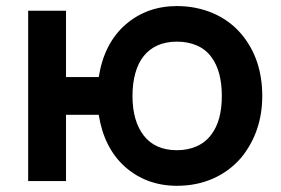

<svg xmlns="http://www.w3.org/2000/svg" viewBox="-20 -598 928 634"><path d="M846 -281Q846 -163.5 777 -78Q738 -32.5 683.8 -8.5Q629.5 15.5 564.5 15.5Q464 15.5 393 -47Q323.5 -109 306 -219H198V0H73V-562.5H198V-343.5H306Q323.5 -454 393.5 -516Q464.5 -578 564.5 -578Q596 -578 626.2 -572Q656.5 -566 683.8 -554.2Q711 -542.5 734.5 -525.2Q758 -508 777 -485.5Q846 -403.5 846 -281ZM712.5 -281Q712.5 -363.5 678 -409.5Q659.5 -435 630 -447.8Q600.5 -460.5 564.5 -460.5Q528 -460.5 500.5 -448.2Q473 -436 454.5 -412.8Q436 -389.5 426.8 -356.2Q417.5 -323 417.5 -281Q417.5 -198 455 -150Q492.5 -102 564.5 -102Q600.5 -102 630 -115.2Q659.5 -128.5 678 -154Q712.5 -199.5 712.5 -281Z"/></svg>

Font: Russisch Sans
Style: Bold
Weight: 700
Designer: Michael Sharanda (font) & Cristiano Sobral (main changes)
Foundry: Michael Sharanda
Version: Version 2.00;September 8, 2020;FontCreator 13.0.0.2681 64-bi